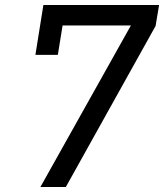

<svg xmlns="http://www.w3.org/2000/svg" viewBox="-20 -750 658 770"><path d="M142 0H244L604 -646L618 -730H154L122 -530H212L231 -648H505Z"/></svg>

Font: JetBrains Mono
Style: Italic
Weight: 400
Italic angle: -9°
Monospace: yes
Designer: Philipp Nurullin, Konstantin Bulenkov
Foundry: JetBrains
Version: Version 2.305